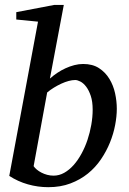

<svg xmlns="http://www.w3.org/2000/svg" viewBox="-20 -757 532 789"><path d="M360.8 -306.2Q360.8 -339.8 353 -363Q345.2 -386.2 334 -400.9Q322.8 -415.5 310.3 -421.9Q297.9 -428.2 289.1 -428.2Q276.9 -428.2 262.2 -424.3Q247.6 -420.4 232.2 -413.3Q216.8 -406.2 201.7 -397Q186.5 -387.7 173.8 -377L118.2 -74.2Q123 -66.9 131.3 -60.1Q139.6 -53.2 150.4 -47.6Q161.1 -42 173.8 -38.6Q186.5 -35.2 200.2 -35.2Q223.1 -35.2 243.9 -46.9Q264.6 -58.6 282.5 -78.6Q300.3 -98.6 314.9 -125.5Q329.6 -152.3 339.6 -182.4Q349.6 -212.4 355.2 -244.4Q360.8 -276.4 360.8 -306.2ZM460 -310.1Q460 -278.8 453.1 -242.9Q446.3 -207 431.9 -171.4Q417.5 -135.7 395 -102.5Q372.6 -69.3 341.3 -43.9Q310.1 -18.6 269.5 -3.2Q229 12.2 178.2 12.2Q135.7 12.2 94.5 0.5Q53.2 -11.2 18.1 -34.2L136.2 -668L46.9 -676.8V-707L203.1 -736.8H242.2L185.1 -434.1Q198.7 -446.3 215.1 -457.3Q231.4 -468.3 249 -476.3Q266.6 -484.4 285.2 -489.3Q303.7 -494.1 321.8 -494.1Q360.4 -494.1 386.7 -477.1Q413.1 -460 429.4 -433.1Q445.8 -406.2 452.9 -373.8Q460 -341.3 460 -310.1Z"/></svg>

Font: Charis SIL Cyr
Style: Italic
Weight: 400
Italic angle: -11°
Foundry: SIL International
Version: Version 5.000